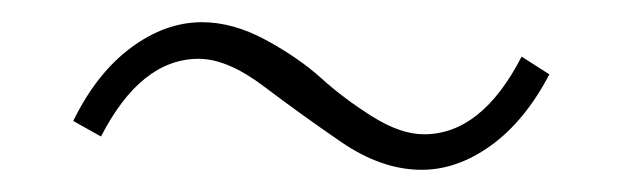

<svg xmlns="http://www.w3.org/2000/svg" viewBox="-20 -450 561 173"><path d="M360 -297Q324 -297 287.5 -322Q251 -347 218 -372Q185 -397 159 -397Q107 -397 71 -327L46 -341Q67 -384 98 -407Q129 -430 162 -430Q190 -430 219.5 -414Q249 -398 269.5 -379.5Q290 -361 315.5 -345Q341 -329 362 -329Q414 -329 450 -399L475 -383Q453 -341 422.5 -319Q392 -297 360 -297Z"/></svg>

Font: Noto Sans Korean Thin
Style: Regular
Weight: 250
Designer: Ryoko NISHIZUKA  (kana & ideographs); Paul D. Hunt (Latin, Greek & Cyrillic); Wenlong ZHANG  (bopomofo); Sandoll Communi
Foundry: Adobe Systems Incorporated
Version: Version 1.0001;PS 1;hotconv 1.0.78;makeotf.lib2.5.61930